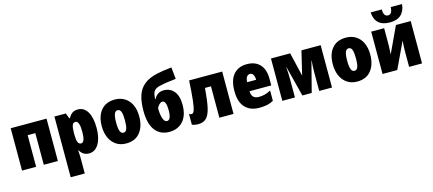

<svg xmlns="http://www.w3.org/2000/svg" viewBox="-67 -1485 5461 2422"><g transform="rotate(-15 2663.5 -274.5)"><path d="M519 0H335V-413H235V0H51V-553H519Z M1099 -277Q1099 -188 1077 -123Q1055 -58 1016.5 -24Q978 10 928 10Q885 10 855.5 -8.5Q826 -27 806 -62H801Q806 0 806 37V240H622V-553H771L797 -483H806Q829 -525 857.5 -544Q886 -563 929 -563Q1009 -563 1054 -488Q1099 -413 1099 -277ZM806 -291V-268Q806 -201 818.5 -169.5Q831 -138 860 -138Q912 -138 912 -277Q912 -419 860 -419Q830 -419 818 -389Q806 -359 806 -291Z M1411 10Q1335 10 1280 -27Q1225 -64 1196 -129.5Q1167 -195 1167 -278Q1167 -410 1230.5 -486.5Q1294 -563 1413 -563Q1484 -563 1539 -529.5Q1594 -496 1625 -432Q1656 -368 1656 -278Q1656 -149 1593.5 -69.5Q1531 10 1411 10ZM1412 -130Q1443 -130 1456 -166Q1469 -202 1469 -278Q1469 -353 1456 -388.5Q1443 -424 1412 -424Q1381 -424 1367.5 -388Q1354 -352 1354 -277Q1354 -203 1367.5 -166.5Q1381 -130 1412 -130Z M2018 -741Q2087 -757 2207 -769L2223 -616Q2175 -611 2111.5 -602Q2048 -593 2018 -585Q1972 -576 1948.5 -557.5Q1925 -539 1916.5 -511Q1908 -483 1906 -436H1913Q1927 -470 1960 -493Q1993 -516 2037 -516Q2121 -516 2171.5 -455.5Q2222 -395 2222 -278Q2222 -141 2155 -65.5Q2088 10 1973 10Q1857 10 1791 -75Q1725 -160 1725 -331Q1725 -450 1752 -531.5Q1779 -613 1843 -665Q1907 -717 2018 -741ZM2035 -257Q2035 -382 1985 -382Q1964 -382 1941.5 -359Q1919 -336 1912 -314Q1912 -235 1929.5 -182.5Q1947 -130 1980 -130Q2035 -130 2035 -257Z M2628 0V-410H2550Q2537 -245 2517 -157Q2497 -69 2458.5 -29.5Q2420 10 2350 10Q2329 10 2307 6Q2285 2 2270 -5V-144Q2285 -135 2305 -135Q2324 -135 2337.5 -170.5Q2351 -206 2361.5 -296.5Q2372 -387 2381 -553H2813V0Z M3366 -310V-224H3082Q3084 -124 3178 -124Q3222 -124 3258.5 -134Q3295 -144 3335 -166V-31Q3298 -10 3254 0Q3210 10 3150 10Q3030 10 2964 -61.5Q2898 -133 2898 -274Q2898 -416 2960.5 -489.5Q3023 -563 3136 -563Q3245 -563 3305.5 -498Q3366 -433 3366 -310ZM3083 -342H3200Q3199 -386 3184 -410Q3169 -434 3143 -434Q3117 -434 3100.5 -411.5Q3084 -389 3083 -342Z M4099 0H3932V-247Q3932 -317 3939 -394H3936L3834 0H3712L3611 -395H3608Q3615 -313 3615 -244V0H3450V-553H3701L3774 -243L3848 -553H4099Z M4428 10Q4352 10 4297 -27Q4242 -64 4213 -129.5Q4184 -195 4184 -278Q4184 -410 4247.5 -486.5Q4311 -563 4430 -563Q4501 -563 4556 -529.5Q4611 -496 4642 -432Q4673 -368 4673 -278Q4673 -149 4610.5 -69.5Q4548 10 4428 10ZM4429 -130Q4460 -130 4473 -166Q4486 -202 4486 -278Q4486 -353 4473 -388.5Q4460 -424 4429 -424Q4398 -424 4384.5 -388Q4371 -352 4371 -277Q4371 -203 4384.5 -166.5Q4398 -130 4429 -130Z M4928 -366Q4928 -297 4922 -211L5082 -553H5275V0H5106V-185Q5106 -273 5113 -342L4951 0H4759V-553H4928ZM5019 -604Q4827 -604 4815 -789H4960Q4961 -740 4975.5 -718Q4990 -696 5018 -696Q5074 -696 5077 -789H5225Q5217 -700 5165.5 -652Q5114 -604 5019 -604Z"/></g></svg>

Font: Noto Sans Display Black Narrow
Style: Regular
Weight: 900
Width: 4
Designer: Monotype Design team
Foundry: Monotype Imaging Inc.
Version: Version 1.000